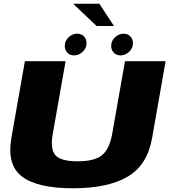

<svg xmlns="http://www.w3.org/2000/svg" viewBox="-20 -1002 905 1026"><path d="M369 4Q181 4 98.2 -58Q15.5 -120 41 -266L113 -675H330.5L262 -286.5Q247.5 -206 275.8 -173Q304 -140 394.5 -140Q485.5 -140 525.2 -172.8Q565 -205.5 579.5 -286.5L648 -675H865L793 -266Q767.5 -120 662.5 -58Q557.5 4 369 4ZM624 -706Q602 -706 588 -720.5Q574 -735 574 -756.5Q574 -783 594.2 -802.5Q614.5 -822 640.5 -822Q662.5 -822 676.5 -807.5Q690.5 -793 690.5 -771.5Q690.5 -745 670 -725.5Q649.5 -706 624 -706ZM376 -706Q354 -706 340 -720.5Q326 -735 326 -756.5Q326 -783 346.2 -802.5Q366.5 -822 392.5 -822Q414.5 -822 428.5 -807.5Q442.5 -793 442.5 -771.5Q442.5 -745 422 -725.5Q401.5 -706 376 -706ZM496 -863 371 -982H511L589 -863Z"/></svg>

Font: Anybody ExtraExpanded ExtraBold
Style: Italic
Weight: 800
Width: 8
Italic angle: -10°
Designer: Tyler Finck
Foundry: Etcetera Type Company
Version: Version 1.010; ttfautohint (v1.8.3) -l 8 -r 50 -G 200 -x 14 